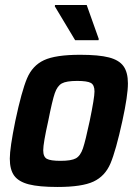

<svg xmlns="http://www.w3.org/2000/svg" viewBox="-20 -736 546 764"><path d="M19 -105Q19 -147 41 -255Q66 -373 87.5 -424Q109 -475 155 -496.5Q201 -518 299 -518Q373 -518 413.5 -507.5Q454 -497 471.5 -472.5Q489 -448 489 -404Q489 -356 467 -255Q441 -136 419.5 -85.5Q398 -35 352 -13.5Q306 8 209 8Q135 8 94.5 -2.5Q54 -13 36.5 -37Q19 -61 19 -105ZM337 -255Q356 -347 356 -372Q356 -398 341.5 -406Q327 -414 287 -414Q244 -414 226 -404Q208 -394 198 -365Q188 -336 172 -255Q152 -166 152 -138Q152 -112 166.5 -104Q181 -96 221 -96Q264 -96 282 -106Q300 -116 310 -145.5Q320 -175 337 -255ZM279 -576 198 -711 199 -716H325L373 -581L372 -576Z"/></svg>

Font: Saira Semi Condensed SemiBold
Style: Italic
Weight: 600
Width: 4
Italic angle: -12°
Designer: Hector Gatti with collaboration of the Omnibus-Type team
Foundry: Omnibus-Type
Version: Version 1.001; ttfautohint (v1.8)